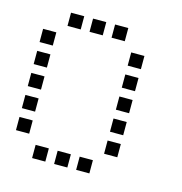

<svg xmlns="http://www.w3.org/2000/svg" viewBox="-100 -771 799 842"><g transform="rotate(15 300.0 -350.0)"><path d="M121 -680Q120 -680 120 -680Q120 -680 120 -679V-621Q120 -620 120 -620Q120 -620 121 -620H179Q180 -620 180 -620Q180 -620 180 -621V-679Q180 -680 180 -680Q180 -680 179 -680ZM221 -680Q220 -680 220 -680Q220 -680 220 -679V-621Q220 -620 220 -620Q220 -620 221 -620H279Q280 -620 280 -620Q280 -620 280 -621V-679Q280 -680 280 -680Q280 -680 279 -680ZM321 -680Q320 -680 320 -680Q320 -680 320 -679V-621Q320 -620 320 -620Q320 -620 321 -620H379Q380 -620 380 -620Q380 -620 380 -621V-679Q380 -680 380 -680Q380 -680 379 -680ZM21 -580Q20 -580 20 -580Q20 -580 20 -579V-521Q20 -520 20 -520Q20 -520 21 -520H79Q80 -520 80 -520Q80 -520 80 -521V-579Q80 -580 80 -580Q80 -580 79 -580ZM421 -580Q420 -580 420 -580Q420 -580 420 -579V-521Q420 -520 420 -520Q420 -520 421 -520H479Q480 -520 480 -520Q480 -520 480 -521V-579Q480 -580 480 -580Q480 -580 479 -580ZM21 -480Q20 -480 20 -480Q20 -480 20 -479V-421Q20 -420 20 -420Q20 -420 21 -420H79Q80 -420 80 -420Q80 -420 80 -421V-479Q80 -480 80 -480Q80 -480 79 -480ZM421 -480Q420 -480 420 -480Q420 -480 420 -479V-421Q420 -420 420 -420Q420 -420 421 -420H479Q480 -420 480 -420Q480 -420 480 -421V-479Q480 -480 480 -480Q480 -480 479 -480ZM21 -380Q20 -380 20 -380Q20 -380 20 -379V-321Q20 -320 20 -320Q20 -320 21 -320H79Q80 -320 80 -320Q80 -320 80 -321V-379Q80 -380 80 -380Q80 -380 79 -380ZM421 -380Q420 -380 420 -380Q420 -380 420 -379V-321Q420 -320 420 -320Q420 -320 421 -320H479Q480 -320 480 -320Q480 -320 480 -321V-379Q480 -380 480 -380Q480 -380 479 -380ZM21 -280Q20 -280 20 -280Q20 -280 20 -279V-221Q20 -220 20 -220Q20 -220 21 -220H79Q80 -220 80 -220Q80 -220 80 -221V-279Q80 -280 80 -280Q80 -280 79 -280ZM421 -280Q420 -280 420 -280Q420 -280 420 -279V-221Q420 -220 420 -220Q420 -220 421 -220H479Q480 -220 480 -220Q480 -220 480 -221V-279Q480 -280 480 -280Q480 -280 479 -280ZM21 -180Q20 -180 20 -180Q20 -180 20 -179V-121Q20 -120 20 -120Q20 -120 21 -120H79Q80 -120 80 -120Q80 -120 80 -121V-179Q80 -180 80 -180Q80 -180 79 -180ZM421 -180Q420 -180 420 -180Q420 -180 420 -179V-121Q420 -120 420 -120Q420 -120 421 -120H479Q480 -120 480 -120Q480 -120 480 -121V-179Q480 -180 480 -180Q480 -180 479 -180ZM121 -80Q120 -80 120 -80Q120 -80 120 -79V-21Q120 -20 120 -20Q120 -20 121 -20H179Q180 -20 180 -20Q180 -20 180 -21V-79Q180 -80 180 -80Q180 -80 179 -80ZM221 -80Q220 -80 220 -80Q220 -80 220 -79V-21Q220 -20 220 -20Q220 -20 221 -20H279Q280 -20 280 -20Q280 -20 280 -21V-79Q280 -80 280 -80Q280 -80 279 -80ZM321 -80Q320 -80 320 -80Q320 -80 320 -79V-21Q320 -20 320 -20Q320 -20 321 -20H379Q380 -20 380 -20Q380 -20 380 -21V-79Q380 -80 380 -80Q380 -80 379 -80Z"/></g></svg>

Font: Doto Black Medium
Style: Regular
Weight: 500
Monospace: yes
Version: Version 1.000